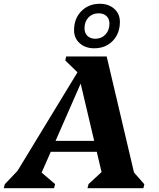

<svg xmlns="http://www.w3.org/2000/svg" viewBox="-75 -986 831 1006"><path d="M-55.4 0 -49.8 -20.8 57.4 -133.8 -22.2 -26.8 381.4 -690H484L638.4 -34.4L591.2 -122.8L681.2 -20.8L676.4 0H383.4L389 -21.6L497.4 -121.6L470.4 -28L341.6 -573.6H358.8L123 -35.6L111.4 -108.4L213.8 -21.6L208.2 0ZM138.4 -190.8 149.4 -247.8H486.4L475.4 -190.8ZM348.2 -590.6 267 -669.2 271.8 -690H424.6V-590.6ZM418.2 -733Q372.3 -733 342.7 -759.4Q313 -785.8 313 -827.6Q313 -888.3 351 -927.3Q389 -966.2 448 -966.2Q493.9 -966.2 523.5 -940Q553.2 -913.9 553.2 -871.6Q553.2 -810.9 515.8 -771.9Q478.3 -733 418.2 -733ZM424.3 -783Q456.6 -783 477.5 -805.2Q498.4 -827.4 498.4 -861.7Q498.4 -886.9 483.2 -901.6Q468 -916.2 441.6 -916.2Q409.2 -916.2 388.5 -894.5Q367.8 -872.9 367.8 -837.8Q367.8 -812.4 383.4 -797.7Q399.1 -783 424.3 -783Z"/></svg>

Font: Platypi Light
Style: Italic
Weight: 300
Italic angle: -13°
Designer: David Sargent
Foundry: Bolt Cutter Type
Version: Version 1.200